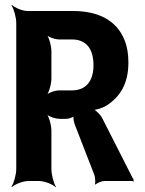

<svg xmlns="http://www.w3.org/2000/svg" viewBox="-20 -757 606 803"><path d="M517 -496C517 -531 512 -562 501 -589C468 -672 391 -711 285 -711H95C74 -711 41 -725 29 -737L28 -735C37 -722 48 -685 48 -661V-50C48 -26 37 11 28 24L29 26C41 14 76 0 99 0H143C166 0 201 14 213 26L214 24C205 11 195 -26 195 -50V-210C195 -234 184 -274 171 -286L169 -284C179 -271 210 -260 229 -260H258C267 -260 287 -266 290 -273L288 -275C284 -268 290 -242 294 -233L374 -27C378 -18 380 6 377 13L380 15C385 8 406 0 417 0H534C535 0 536 2 537 3L540 0C539 -1 538 -2 538 -4V-5V-9C538 -9 537 -10 536 -10L409 -260C401 -277 379 -299 367 -301L366 -298C380 -295 413 -307 428 -317C482 -353 517 -406 517 -496ZM371 -484C371 -414 336 -379 281 -379H228C209 -379 178 -368 169 -355L171 -353C184 -365 195 -405 195 -429V-542C195 -566 184 -606 171 -618L169 -616C178 -603 209 -592 228 -592H281C339 -592 371 -555 371 -484Z"/></svg>

Font: Asimov
Style: EdgeExtreme
Weight: 500
Designer: Google
Version: Version 2.000980: 2014